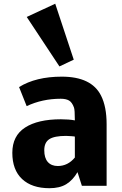

<svg xmlns="http://www.w3.org/2000/svg" viewBox="-20 -994 650 1027"><path d="M289.1 -106Q342.8 -106 380.4 -151.4V-263.2Q381.3 -264.2 361.6 -265.6Q341.8 -267.1 333.5 -267.1Q270.5 -267.1 243.7 -249.5Q216.8 -231.9 216.8 -190.4Q216.8 -148.9 235.8 -127.4Q254.9 -106 289.1 -106ZM304.7 -465.8Q206.5 -465.8 122.6 -426.3L82 -528.3Q171.9 -584 310.5 -584Q469.7 -584 520.5 -482.4Q550.3 -423.8 550.3 -329.1V0H418L394.5 -73.2Q369.6 -30.3 334.5 -8.8Q299.3 12.7 244.6 12.7Q150.4 12.7 98.1 -36.4Q45.9 -85.4 45.9 -176.5Q45.9 -267.6 114.3 -311.8Q182.6 -356 305.7 -356Q348.6 -356 380.4 -350.1Q380.4 -406.7 375.5 -419.4Q365.2 -447.3 348.9 -456.5Q332.5 -465.8 304.7 -465.8ZM297.9 -638.7 123 -903.3 275.4 -974.1 374.5 -674.8Z"/></svg>

Font: Nobile-bold
Style: Bold
Weight: 700
Version: Version 1.000;PS 001.000;hotconv 1.0.38